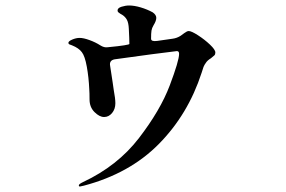

<svg xmlns="http://www.w3.org/2000/svg" viewBox="-20 -621 1040 699"><path d="M764 -430Q764 -423 760.5 -419.5Q757 -416 748 -409Q735 -401 730 -393Q724 -385 721 -377.5Q718 -370 714 -356Q665 -205 558.5 -97Q452 11 285 55Q272 58 271 58Q267 58 267 54Q267 49 282 42Q408 -17 486 -118.5Q564 -220 598 -310Q632 -400 632 -425Q632 -435 624 -435Q598 -432 532.5 -423.5Q467 -415 397 -405Q387 -403 383 -397Q379 -391 381 -381L390 -322L394 -294Q400 -262 400 -245Q400 -224 388 -209.5Q376 -195 359 -195Q342 -195 324 -213Q306 -231 306 -259Q306 -283 305 -296Q303 -340 296 -378.5Q289 -417 278 -431Q267 -446 242 -456Q236 -458 232.5 -459.5Q229 -461 229 -465Q229 -471 243 -477Q257 -483 270 -483Q284 -483 306 -475Q328 -467 345 -456Q359 -447 372 -449Q414 -453 432 -456Q451 -459 451 -461V-462Q451 -478 449 -516Q448 -538 442 -549Q436 -560 425 -567Q423 -568 418 -571Q413 -574 410.5 -576.5Q408 -579 408 -583Q408 -592 422.5 -596.5Q437 -601 450 -601Q469 -601 492.5 -594Q516 -587 536 -576Q549 -567 549 -556Q549 -545 539 -529Q533 -519 531.5 -509.5Q530 -500 530 -480Q530 -469 552 -472L608 -480Q624 -482 638 -491Q641 -493 651 -500.5Q661 -508 667 -508Q677 -508 701 -492.5Q725 -477 744.5 -458.5Q764 -440 764 -430Z"/></svg>

Font: Shippori Mincho B1
Style: Bold
Weight: 700
Designer: FONTDASU
Foundry: FONTDASU / Google Inc. / but / Adobe
Version: Version 3.110; ttfautohint (v1.8.3)